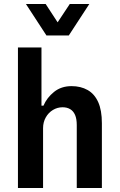

<svg xmlns="http://www.w3.org/2000/svg" viewBox="-20 -943 600 963"><path d="M70 0V-705H188V-413H198Q215 -453 251 -482Q287 -511 339 -511Q385 -511 419.5 -491.5Q454 -472 472.5 -431Q491 -390 491 -325V0H365V-316Q365 -347 356.5 -366.5Q348 -386 332 -395.5Q316 -405 294 -405Q268 -405 245.5 -391.5Q223 -378 209.5 -354Q196 -330 196 -300V0ZM213 -765 110 -923H209L269 -831L330 -923H428L325 -765Z"/></svg>

Font: Nunito Sans 7pt Condensed
Style: Bold
Weight: 700
Width: 3
Designer: Vernon Adams
Foundry: Vernon Adams
Version: Version 3.101;gftools[0.9.27]